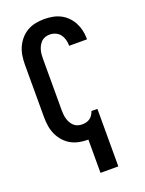

<svg xmlns="http://www.w3.org/2000/svg" viewBox="-174 -825 849 1123"><g transform="rotate(-20 250.0 -264.0)"><path d="M250 215V8H247Q220 8 192.5 2.5Q165 -3 141.5 -16.5Q118 -30 99.5 -51.5Q81 -73 70 -98Q59 -123 55 -150.5Q51 -178 51 -205V-530Q51 -557 55 -584.5Q59 -612 70 -637Q81 -662 99.5 -683.5Q118 -705 141.5 -718.5Q165 -732 192.5 -737.5Q220 -743 247 -743Q273 -743 298.5 -738.5Q324 -734 347 -722.5Q370 -711 388.5 -692.5Q407 -674 419 -651.5Q431 -629 437 -603.5Q443 -578 443 -552V-546H332V-549Q332 -567 327 -585Q322 -603 311 -617.5Q300 -632 282.5 -639.5Q265 -647 247 -647Q233 -647 220 -643Q207 -639 197 -630Q187 -621 180 -609Q173 -597 169 -584Q165 -571 163.5 -557.5Q162 -544 162 -530V-205Q162 -191 163.5 -177.5Q165 -164 169 -151Q173 -138 180 -126Q187 -114 197 -105Q207 -96 220 -92Q233 -88 247 -88Q260 -88 272.5 -91Q285 -94 295.5 -101.5Q306 -109 313 -120Q320 -131 324 -143H361V215Z"/></g></svg>

Font: Iosevka
Style: Bold
Weight: 700
Monospace: yes
Designer: Belleve Invis
Foundry: Belleve Invis
Version: Version 32.5.0; ttfautohint (v1.8.4)